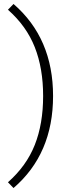

<svg xmlns="http://www.w3.org/2000/svg" viewBox="-20 -766 345 966"><path d="M48 180 20 151Q113 69 155 -37Q197 -143 197 -283Q197 -422 155 -528.5Q113 -635 20 -717L48 -746Q247 -574 247 -283Q247 9 48 180Z"/></svg>

Font: Elaine Sans Light
Style: Regular
Weight: 300
Designer: Wei Huang
Foundry: Wei Huang
Version: Version 2.001;December 24, 2019;FontCreator 12.0.0.2547 64-b